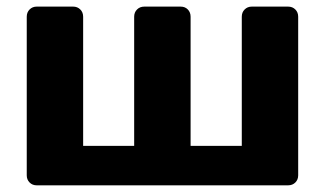

<svg xmlns="http://www.w3.org/2000/svg" viewBox="-20 -555 973 575"><path d="M60.1 -29.8V-504.9Q60.1 -518.1 68.6 -526.6Q77.1 -535.2 89.8 -535.2H199.2Q211.9 -535.2 220.5 -526.6Q229 -518.1 229 -504.9V-118.2H381.8V-504.9Q381.8 -518.1 390.4 -526.6Q398.9 -535.2 412.1 -535.2H521Q534.2 -535.2 542.5 -526.6Q550.8 -518.1 550.8 -504.9V-118.2H704.1V-504.9Q704.1 -518.1 712.6 -526.6Q721.2 -535.2 733.9 -535.2H842.8Q856 -535.2 864.5 -526.6Q873 -518.1 873 -504.9V-29.8Q873 -17.1 864.5 -8.5Q856 0 842.8 0H89.8Q77.1 0 68.6 -8.5Q60.1 -17.1 60.1 -29.8Z"/></svg>

Font: Days One
Style: Regular
Weight: 400
Designer: Alexander Kalachev, Alexey Maslov, Jovanny Lemonad
Foundry: Alexander Kalachev, Alexey Maslov, Jovanny Lemonad
Version: Version 1.002